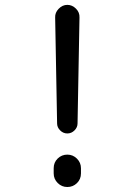

<svg xmlns="http://www.w3.org/2000/svg" viewBox="-20 -750 540 770"><path d="M195.3 -54.7V-75.2Q195.3 -98.6 211.4 -114.3Q227.5 -129.9 250 -129.9Q272.5 -129.9 288.6 -113.8Q304.7 -97.7 304.7 -75.2V-54.7Q304.7 -31.2 288.6 -15.6Q272.5 0 250 0Q227.5 0 211.4 -16.1Q195.3 -32.2 195.3 -54.7ZM209 -254.9 201.2 -679.7Q200.2 -699.2 215.3 -714.8Q230.5 -730.5 250 -730.5Q269.5 -730.5 284.7 -715.3Q299.8 -700.2 298.8 -679.7L291 -254.9Q291 -239.3 278.8 -227.1Q266.6 -214.8 250 -214.8Q233.4 -214.8 221.2 -227.1Q209 -239.3 209 -254.9Z"/></svg>

Font: Rounded Mgen+ 1mn regular
Style: Regular
Weight: 400
Designer: [Source Han Sans]
Ryoko NISHIZUKA  (kana & ideographs); Paul D. Hunt (Latin, Greek & Cyrillic); Wenlong ZHANG  (bopomofo
Version: Version 1.059.20150602